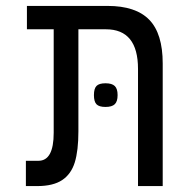

<svg xmlns="http://www.w3.org/2000/svg" viewBox="-20 -629 640 649"><path d="M338 -530H245V-185Q245 -120 232.8 -80.2Q220.5 -40.5 190 -20.2Q159.5 0 105.5 0H67.5V-85.5H110Q161.5 -85.5 161.5 -180V-530H71V-609H343.5Q439 -609 484.5 -562.2Q530 -515.5 530 -414.5V0H446.5V-396Q446.5 -530 338 -530ZM297.5 -307.5Q297.5 -329.5 306.2 -338.5Q315 -347.5 336.5 -347.5Q358.5 -347.5 368 -338.2Q377.5 -329 377.5 -307.5Q377.5 -286 368 -276.8Q358.5 -267.5 336.5 -267.5Q315 -267.5 306.2 -276.5Q297.5 -285.5 297.5 -307.5Z"/></svg>

Font: JuliaMono
Style: Italic
Weight: 400
Italic angle: -9°
Monospace: yes
Designer: cormullion
Foundry: corm
Version: Version 0.057; ttfautohint (v1.8.4)